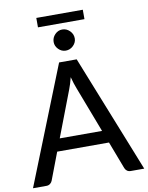

<svg xmlns="http://www.w3.org/2000/svg" viewBox="-105 -1081 893 1155"><g transform="rotate(-10 341.0 -503.0)"><path d="M680.5 0H598.5Q584.5 0 575.5 -7Q566.5 -14 562.5 -24.5L499 -191.5H182.5L119 -24.5Q115.5 -15 106 -7.5Q96.5 0 83 0H1L287 -718H394.5ZM470 -267.5 363.5 -546.5Q352 -575 340.5 -618.5Q329.5 -575 318 -546L211.5 -267.5ZM482.5 -948H198.5V-1005.5H482.5ZM339.5 -781Q314 -781 295 -800.2Q276 -819.5 276 -844.5Q276 -871 295 -890.5Q314 -910 339.5 -910Q366 -910 385.5 -890.5Q405 -871 405 -844.5Q405 -819.5 385.5 -800.2Q366 -781 339.5 -781Z"/></g></svg>

Font: Verano Sans Medium
Style: Regular
Weight: 500
Designer: Lukasz Dziedzic with Adam Twardoch and Botio Nikoltchev
Foundry: tyPoland Lukasz Dziedzic
Version: Version 3.001;December 28, 2019;FontCreator 12.0.0.2547 64-b